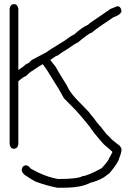

<svg xmlns="http://www.w3.org/2000/svg" viewBox="-20 -709 626 905"><path d="M437.5 -130.9Q459.5 -106.9 482.4 -76.2Q484.4 -76.2 507.8 -50.8Q541 -23.4 543 -23.4Q552.7 -12.2 552.7 -3.9Q552.7 10.3 541 39.1Q537.1 58.6 496.1 107.4Q464.8 130.9 462.9 130.9Q431.6 147 406.2 152.3Q363.8 175.8 279.3 175.8H250Q205.6 168 146.5 146.5Q119.1 131.8 93.8 113.3Q82 100.6 82 91.8Q85.4 70.3 103.5 70.3Q112.8 70.3 125 85.9Q191.9 124 253.9 134.8Q347.2 134.8 369.1 121.1Q390.1 121.1 459 84Q492.2 48.8 496.1 33.2Q498 32.7 509.8 7.8Q509.8 4.9 468.8 -29.3Q415.5 -89.4 400.4 -115.7Q399.4 -116.2 398.4 -117.2Q359.9 -165 337.4 -189L281.2 -246.1Q256.8 -292 236.3 -322.3Q201.2 -381.3 181.6 -406.2Q177.7 -406.2 128.9 -373Q125.5 -373 101.6 -349.6Q93.8 -349.6 66.4 -326.2V-29.3Q63 -7.8 44.9 -7.8Q29.3 -7.8 25.4 -29.3V-668Q28.8 -689.5 46.9 -689.5Q62.5 -689.5 66.4 -668V-378.9Q85 -390.6 105.5 -408.2Q113.8 -408.2 128.9 -425.8L199.2 -462.9Q204.1 -468.3 285.2 -517.6Q312 -538.6 330.1 -546.9Q368.7 -582 394.5 -591.8Q395 -595.7 494.1 -662.1Q494.1 -665.5 533.2 -679.7Q548.8 -679.7 552.7 -658.2Q552.7 -641.1 513.7 -627Q433.6 -574.2 412.1 -554.7Q402.3 -554.7 345.7 -507.8Q340.3 -507.8 298.8 -478.5Q264.6 -458 252 -447.3Q244.6 -447.3 218.8 -427.7H216.8Q216.8 -425.3 242.2 -394.5Q250.5 -377.4 294.9 -306.6Q308.1 -275.9 337.9 -244.1Q369.6 -211.4 398.4 -181.6Q408.7 -167 422.4 -151.9Q436.5 -133.3 437.5 -130.9Z"/></svg>

Font: CEF Fonts CJK
Style: Regular
Weight: 400
Designer: PartyBoss (派对大魔王)
Version: Release 2.25